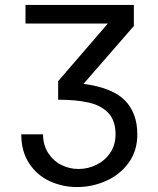

<svg xmlns="http://www.w3.org/2000/svg" viewBox="-20 -745 640 776"><path d="M297 -62Q336 -62 370.5 -79.2Q405 -96.5 426 -128.2Q447 -160 447 -202Q447 -257.5 418 -288.2Q389 -319 338.5 -330.5Q288 -342 215 -342V-417L416 -650H83V-725H521V-640L317.5 -406Q434.5 -390.5 484.8 -339.2Q535 -288 535 -202Q535 -135 499.8 -86.8Q464.5 -38.5 408.5 -13.8Q352.5 11 292 11Q232.5 11 181 -12.8Q129.5 -36.5 97.8 -84.8Q66 -133 66 -202H154Q154 -159.5 174.2 -127.5Q194.5 -95.5 227.2 -78.8Q260 -62 297 -62Z"/></svg>

Font: JuliaMono
Style: Regular
Weight: 400
Monospace: yes
Designer: cormullion
Foundry: corm
Version: Version 0.055; ttfautohint (v1.8.4)